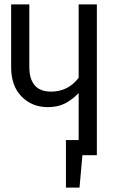

<svg xmlns="http://www.w3.org/2000/svg" viewBox="-20 -708 541 876"><path d="M338.9 -688H421.9V0H356L342.8 147.9H280.8V-68.8H338.9V-283.2Q305.2 -249.5 273.2 -234.4Q241.2 -219.2 198.2 -219.2Q126 -219.2 78.4 -267.6Q30.8 -315.9 30.8 -401.9V-688H113.8V-403.8Q113.8 -290 212.9 -290Q290.5 -290 338.9 -353Z"/></svg>

Font: Fira Sans Compressed Book
Style: Regular
Weight: 350
Width: 1
Designer: Carrois Corporate & Edenspiekermann AG
Foundry: Carrois Corporate GbR & Edenspiekermann AG
Version: Version 4.203;PS 004.203;hotconv 1.0.88;makeotf.lib2.5.64775